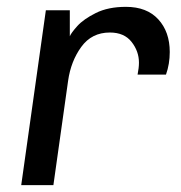

<svg xmlns="http://www.w3.org/2000/svg" viewBox="-20 -541 529 561"><path d="M476 -389Q476 -354 465 -323H382Q386 -343 386 -358Q386 -391 364.5 -418.5Q343 -446 301 -446Q248 -446 217.5 -404Q187 -362 179 -305L136 0H42L114 -511H184V-435Q188 -445 206 -465Q224 -485 260 -503Q296 -521 348 -521Q409 -521 442.5 -484.5Q476 -448 476 -389Z"/></svg>

Font: Chivo
Style: Italic
Weight: 400
Italic angle: -8.05°
Designer: Hector Gatti
Foundry: Omnibus-Type
Version: Version 1.007